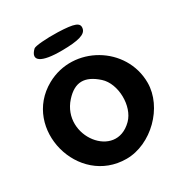

<svg xmlns="http://www.w3.org/2000/svg" viewBox="-235 -1297 1358 1425"><g transform="rotate(-30 443.5 -585.0)"><path d="M233 -826C-127 -626 25 -50 437 -50C649 -50 854 -252 854 -462C854 -774 507 -978 233 -826ZM571 -648C663 -565 667 -371 579 -283C374 -78 104 -425 300 -642C385 -736 471 -738 571 -648ZM254 -1101C180 -1029 246 -984 425 -986C567 -987 628 -1006 637 -1050C647 -1098 606 -1114 464 -1119C364 -1122 267 -1114 254 -1101Z"/></g></svg>

Font: Hussar Skorodowane
Style: Bold
Weight: 700
Foundry: Cannot Into Space Fonts
Version: Version 0.892